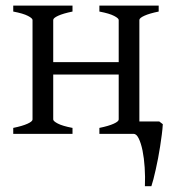

<svg xmlns="http://www.w3.org/2000/svg" viewBox="-20 -474 616 680"><path d="M26.9 0V-21Q60.1 -27.8 77.6 -35.9Q95.2 -43.9 95.2 -50.8V-403.3Q95.2 -409.2 78.9 -417.7Q62.5 -426.3 26.9 -433.1V-454.1H236.8V-433.1Q203.6 -426.3 186 -418.2Q168.5 -410.2 168.5 -403.3V-253.9H400.4V-403.3Q400.4 -409.2 384 -417.7Q367.7 -426.3 332 -433.1V-454.1H542V-433.1Q508.8 -426.3 491.2 -418.2Q473.6 -410.2 473.6 -403.3V-43.9H543.9L556.6 -34.2Q555.7 -17.1 553 3.2Q550.3 23.4 547.1 44.7Q543.9 65.9 539.8 86.9Q535.6 107.9 531.5 126.7Q527.3 145.5 523.4 160.6Q519.5 175.8 516.1 185.5H493.2Q494.6 152.3 492.4 119.1Q490.2 85.9 484.9 59.6Q479.5 33.2 471.4 16.6Q463.4 0 453.1 0H332V-21Q365.2 -27.8 382.8 -35.9Q400.4 -43.9 400.4 -50.8V-210H168.5V-50.8Q168.5 -44.9 184.8 -36.4Q201.2 -27.8 236.8 -21V0Z"/></svg>

Font: Gentium Plus CyrE
Style: Regular
Weight: 400
Designer: J. Victor Gaultney, Annie Olsen, Iska Routamaa, Becca Hirsbrunner
Foundry: SIL International
Version: Version 5.000